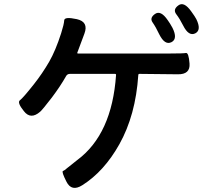

<svg xmlns="http://www.w3.org/2000/svg" viewBox="-20 -852 1040 933"><path d="M380 48Q328 81 303 31Q278 -18 286 -21Q294 -24 306 -35Q330 -55 355 -74Q524 -199 544 -488Q544 -493 539 -493H320Q307 -493 301 -482Q274 -434 232 -378Q185 -317 175 -309Q129 -269 96 -312Q62 -354 77 -365Q92 -376 145 -443Q186 -495 219 -552Q250 -606 277 -690Q291 -734 292 -753Q293 -772 353 -759Q412 -746 390 -688L356 -597Q354 -592 359 -592H808Q870 -592 883.5 -594.5Q897 -597 901 -543Q905 -490 844 -491L658 -493Q652 -493 652 -487Q639 -292 560 -151Q486 -19 380 48ZM813 -647Q781 -631 754 -685Q737 -721 721.5 -743Q706 -765 733 -784Q761 -804 795 -754Q806 -739 818 -717Q845 -663 813 -647ZM929 -690Q897 -674 870 -728Q854 -760 836.5 -783Q819 -806 847 -826Q874 -846 909 -797Q928 -771 934 -759Q960 -706 929 -690Z"/></svg>

Font: Resource Han Rounded TW Medium
Style: Regular
Weight: 500
Designer: Cyano Hao (round all glyphs); Ryoko NISHIZUKA 西塚涼子 (kana, bopomofo & ideographs); Paul D. Hunt (Latin, Greek & Cyrillic)
Foundry: Cyano Hao
Version: 0.990